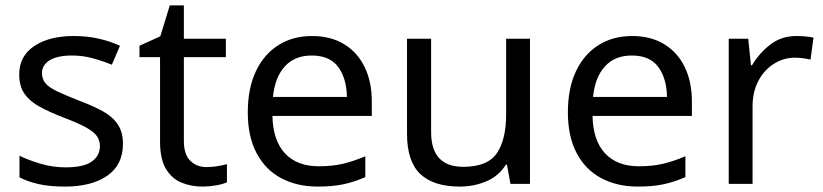

<svg xmlns="http://www.w3.org/2000/svg" viewBox="-20 -679 3039 709"><path d="M434 -148Q434 -70 376 -30Q318 10 220 10Q164 10 123.5 1Q83 -8 52 -24V-104Q84 -88 129.5 -74.5Q175 -61 222 -61Q289 -61 319 -82.5Q349 -104 349 -140Q349 -160 338 -176Q327 -192 298.5 -208Q270 -224 217 -244Q165 -264 128 -284Q91 -304 71 -332Q51 -360 51 -404Q51 -472 106.5 -509Q162 -546 252 -546Q301 -546 343.5 -536.5Q386 -527 423 -510L393 -440Q359 -454 322 -464Q285 -474 246 -474Q192 -474 163.5 -456.5Q135 -439 135 -409Q135 -387 148 -371.5Q161 -356 191.5 -341.5Q222 -327 273 -307Q324 -288 360 -268Q396 -248 415 -219.5Q434 -191 434 -148Z M743 -62Q763 -62 784 -65.5Q805 -69 818 -73V-6Q804 1 778 5.5Q752 10 728 10Q686 10 650.5 -4.5Q615 -19 593 -55Q571 -91 571 -156V-468H495V-510L572 -545L607 -659H659V-536H814V-468H659V-158Q659 -109 682.5 -85.5Q706 -62 743 -62Z M1132 -546Q1201 -546 1250.5 -516Q1300 -486 1326.5 -431.5Q1353 -377 1353 -304V-251H986Q988 -160 1032.5 -112.5Q1077 -65 1157 -65Q1208 -65 1247.5 -74.5Q1287 -84 1329 -102V-25Q1288 -7 1248 1.5Q1208 10 1153 10Q1077 10 1018.5 -21Q960 -52 927.5 -113.5Q895 -175 895 -264Q895 -352 924.5 -415Q954 -478 1007.5 -512Q1061 -546 1132 -546ZM1131 -474Q1068 -474 1031.5 -433.5Q995 -393 988 -321H1261Q1260 -389 1229 -431.5Q1198 -474 1131 -474Z M1937 -536V0H1865L1852 -71H1848Q1822 -29 1776 -9.5Q1730 10 1678 10Q1581 10 1532 -36.5Q1483 -83 1483 -185V-536H1572V-191Q1572 -63 1691 -63Q1780 -63 1814.5 -113Q1849 -163 1849 -257V-536Z M2314 -546Q2383 -546 2432.5 -516Q2482 -486 2508.5 -431.5Q2535 -377 2535 -304V-251H2168Q2170 -160 2214.5 -112.5Q2259 -65 2339 -65Q2390 -65 2429.5 -74.5Q2469 -84 2511 -102V-25Q2470 -7 2430 1.5Q2390 10 2335 10Q2259 10 2200.5 -21Q2142 -52 2109.5 -113.5Q2077 -175 2077 -264Q2077 -352 2106.5 -415Q2136 -478 2189.5 -512Q2243 -546 2314 -546ZM2313 -474Q2250 -474 2213.5 -433.5Q2177 -393 2170 -321H2443Q2442 -389 2411 -431.5Q2380 -474 2313 -474Z M2921 -546Q2936 -546 2953.5 -544.5Q2971 -543 2984 -540L2973 -459Q2960 -462 2944.5 -464Q2929 -466 2915 -466Q2874 -466 2838 -443.5Q2802 -421 2780.5 -380.5Q2759 -340 2759 -286V0H2671V-536H2743L2753 -438H2757Q2783 -482 2824 -514Q2865 -546 2921 -546Z"/></svg>

Font: Noto Sans Syloti Nagri
Style: Regular
Weight: 400
Designer: Monotype Design Team
Foundry: Monotype Imaging Inc.
Version: Version 2.003; ttfautohint (v1.8.4.7-5d5b)